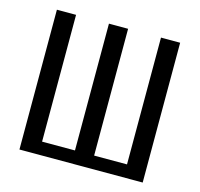

<svg xmlns="http://www.w3.org/2000/svg" viewBox="-90 -688 815 784"><g transform="rotate(15 317.5 -295.5)"><path d="M57 0V-591H138V-55H277V-591H358V-55H497V-591H578V0Z"/></g></svg>

Font: Alumni Sans Medium
Style: Regular
Weight: 500
Designer: Robert E. Leuschke
Foundry: Robert E. Leuschke
Version: Version 1.018